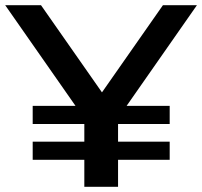

<svg xmlns="http://www.w3.org/2000/svg" viewBox="-29 -720 779 740"><path d="M296 0V-104H97V-174H296V-242H97V-312H262L-9 -700H129L364 -364L599 -700H730L459 -312H625V-242H426V-174H625V-104H426V0Z"/></svg>

Font: Montserrat Thin SemiBold
Style: Regular
Weight: 600
Version: Version 9.000